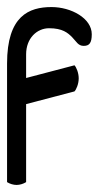

<svg xmlns="http://www.w3.org/2000/svg" viewBox="-20 -364 280 544"><path d="M0 152C8 157 18 160 27 160C36 160 46 157 54 152V-69L191 -105C196 -110 203 -126 203 -142C203 -158 196 -174 191 -179L54 -143V-210C54 -256 85 -284 119 -284C157 -284 172 -271 184 -259C196 -247 201 -234 217 -234C233 -234 240 -242 240 -267C240 -312 182 -344 126 -344C62 -344 0 -319 0 -184Z"/></svg>

Font: Ekmelos
Style: Regular
Weight: 500
Designer: Thomas Richter (thomas-richter@aon.at)
Version: Version 2.58